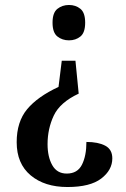

<svg xmlns="http://www.w3.org/2000/svg" viewBox="-20 -560 504 771"><path d="M296 -184Q221 -149 196 -96Q171 -43 171 19Q171 70 190 103.5Q209 137 248 137Q291 137 309 101.5Q327 66 327 10Q374 10 402.5 25Q431 40 431 76Q431 123 386.5 157Q342 191 251 191Q159 191 103 144Q47 97 47 11Q47 -71 89 -121.5Q131 -172 215 -211L228 -316H283ZM257 -540Q284 -540 303 -524.5Q322 -509 322 -469Q322 -429 303 -413.5Q284 -398 257 -398Q230 -398 210.5 -413.5Q191 -429 191 -469Q191 -509 210.5 -524.5Q230 -540 257 -540Z"/></svg>

Font: Noto Serif Condensed SemiBold
Style: Regular
Weight: 600
Width: 3
Designer: Monotype Design Team
Foundry: Monotype Imaging Inc.
Version: Version 2.013